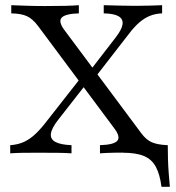

<svg xmlns="http://www.w3.org/2000/svg" viewBox="-20 -591 678 740"><path d="M602.4 129Q596 79.8 580.2 51.2Q564.5 22.6 534.3 10.1Q504 -2.4 453.2 -2.4L512.9 -20.2L608.1 -31.5H626.6Q626.6 -4 627.4 22.6Q628.2 49.2 630.2 75.8Q632.3 102.4 634.7 129ZM365.3 0V-31.5Q417.7 -33.1 431.5 -47.6Q445.2 -62.1 422.6 -93.5L125.8 -491.9Q105.6 -518.5 83.9 -528.6Q62.1 -538.7 23.4 -539.5V-571Q45.2 -570.2 78.6 -569Q112.1 -567.7 152.4 -567.7Q200.8 -567.7 232.7 -568.5Q264.5 -569.4 283.9 -571V-539.5Q232.3 -537.9 218.1 -523.4Q204 -508.9 226.6 -477.4L523.4 -79Q542.7 -52.4 564.9 -42.7Q587.1 -33.1 625.8 -31.5V0Q604.8 -0.8 571.4 -2Q537.9 -3.2 497.6 -3.2Q448.4 -3.2 416.5 -2.4Q384.7 -1.6 365.3 0ZM19.4 0V-31.5Q44.4 -33.1 65.3 -41.1Q86.3 -49.2 106.9 -66.1Q127.4 -83.1 150.8 -112.1L294.4 -295.2L316.9 -273.4L204 -129Q179 -96.8 176.2 -75.8Q173.4 -54.8 193.5 -44Q213.7 -33.1 255.6 -31.5V0Q236.3 -1.6 202.4 -2Q168.5 -2.4 126.6 -2.4Q92.7 -2.4 66.1 -2Q39.5 -1.6 19.4 0ZM341.1 -285.5 314.5 -302.4 426.6 -447.6Q450 -478.2 452.4 -498Q454.8 -517.7 437.1 -528.2Q419.4 -538.7 379.8 -539.5V-571Q411.3 -570.2 440.7 -569.4Q470.2 -568.5 500.8 -568.5Q533.9 -568.5 559.7 -569.4Q585.5 -570.2 604.8 -571V-539.5Q579.8 -538.7 558.5 -530.2Q537.1 -521.8 516.9 -504.4Q496.8 -487.1 475 -458.1Z"/></svg>

Font: Playfair 12pt Light
Style: Regular
Weight: 300
Designer: Claus Eggers Sørensen
Foundry: Claus Eggers Sørensen
Version: Version 2.000;gftools[0.9.28]